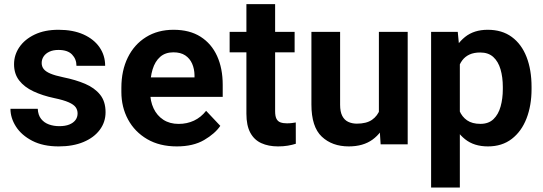

<svg xmlns="http://www.w3.org/2000/svg" viewBox="-20 -678 2552 902"><path d="M344.5 -145.1Q344.5 -161.1 335.7 -173.9Q326.9 -186.6 302.9 -197.3Q279 -208 233.8 -217.4Q179.3 -229 136.9 -248.9Q94.4 -268.8 70.2 -299.9Q46 -331 46 -376.2Q46 -419.9 71 -456.6Q96.1 -493.3 142.9 -515.7Q189.7 -538.1 255 -538.1Q323.1 -538.1 372.2 -516.1Q421.2 -494 447.6 -455.8Q474 -417.6 474 -368.9H339.2Q339.2 -400.2 318.5 -421.8Q297.9 -443.4 254.7 -443.4Q229.4 -443.4 211.8 -435Q194.1 -426.6 185 -412.8Q175.8 -399 175.8 -382.1Q175.8 -365.8 185.3 -353.7Q194.7 -341.6 216.7 -332.3Q238.8 -322.9 277.4 -314.9Q335.4 -303.2 380 -284.2Q424.6 -265.1 450.2 -233.3Q475.9 -201.5 475.9 -150.8Q475.9 -104.4 448.7 -68Q421.6 -31.5 372.2 -10.9Q322.8 9.8 255.7 9.8Q182.3 9.8 131.6 -16.5Q81 -42.7 55 -83.3Q29.1 -123.8 29.1 -166.9H157.4Q158.8 -137.4 173.2 -119.3Q187.6 -101.3 210.1 -93.3Q232.5 -85.3 258.3 -85.3Q286.6 -85.3 305.6 -93Q324.6 -100.7 334.6 -114.1Q344.5 -127.5 344.5 -145.1Z M810.7 9.8Q729.7 9.8 671.3 -24.4Q612.9 -58.6 581.5 -116.7Q550.2 -174.9 550.2 -246.2V-265.5Q550.2 -346.4 580.4 -407.8Q610.5 -469.1 665.9 -503.6Q721.2 -538.1 795.5 -538.1Q870.9 -538.1 922.2 -505.5Q973.5 -472.9 999.9 -414.8Q1026.3 -356.7 1026.3 -279.3V-222.9H609.5V-314.3H893.8V-324.6Q893.3 -354.5 882.6 -378.9Q871.9 -403.3 850.3 -417.8Q828.7 -432.2 794.6 -432.2Q756.8 -432.2 732.6 -411Q708.3 -389.8 696.9 -352.2Q685.5 -314.6 685.5 -265.5V-246.2Q685.5 -202.8 701.5 -168.9Q717.4 -135 747.4 -115.4Q777.4 -95.9 819.1 -95.9Q858.5 -95.9 891.4 -111.3Q924.3 -126.8 948.3 -157.4L1015 -86.7Q990.2 -50.3 939.1 -20.3Q887.9 9.8 810.7 9.8Z M1364.1 -528.3V-432H1058.8V-528.3ZM1137.6 -658.5H1272.5V-155.8Q1272.5 -132.4 1278.7 -120.1Q1285 -107.7 1297.4 -103.2Q1309.9 -98.6 1327.9 -98.6Q1340.9 -98.6 1351.5 -100Q1362 -101.3 1369.5 -102.7L1369.7 -2.6Q1352.8 2.8 1332.1 6.3Q1311.4 9.8 1286.1 9.8Q1241.2 9.8 1207.7 -5.5Q1174.1 -20.7 1155.9 -54.5Q1137.6 -88.3 1137.6 -143.7Z M1760 -125.9V-528.3H1895.3V0H1768.2ZM1776.2 -234.9 1817 -235.8Q1817 -165.2 1795.5 -109.6Q1774 -54 1730.1 -22.1Q1686.1 9.8 1618.4 9.8Q1540.4 9.8 1491.7 -36.1Q1443 -82 1443 -186.9V-528.3H1577.8V-185.9Q1577.8 -153.2 1587.9 -133.5Q1598 -113.9 1616 -105.5Q1633.9 -97.1 1656.5 -97.1Q1701.9 -97.1 1727.9 -115.3Q1754 -133.6 1765.1 -164.8Q1776.2 -196.1 1776.2 -234.9Z M2140.3 -426.8V203.1H2005.3V-528.3H2130.5ZM2477.2 -269.7V-259.5Q2477.2 -182.6 2453.6 -121.6Q2430 -60.6 2384.2 -25.4Q2338.5 9.8 2272.2 9.8Q2207.1 9.8 2164.9 -23.9Q2122.7 -57.6 2099 -115.5Q2075.3 -173.3 2065.7 -245.8V-275.6Q2075.3 -352.8 2099.1 -411.9Q2122.9 -470.9 2164.9 -504.5Q2206.9 -538.1 2271.3 -538.1Q2338.5 -538.1 2384.2 -504.5Q2430 -471 2453.6 -410.6Q2477.2 -350.3 2477.2 -269.7ZM2342.2 -259.5V-269.7Q2342.2 -315.4 2331.5 -352.1Q2320.9 -388.7 2297.6 -410.1Q2274.3 -431.4 2236.1 -431.4Q2206.6 -431.4 2185.9 -421.9Q2165.1 -412.4 2151.8 -394.7Q2138.5 -377 2131.6 -352.4Q2124.7 -327.8 2122.9 -297.8V-223.1Q2126.2 -187.2 2138.2 -158.3Q2150.2 -129.5 2174.2 -112.8Q2198.2 -96.1 2237.1 -96.1Q2275.4 -96.1 2298.4 -118.3Q2321.5 -140.5 2331.8 -177.7Q2342.2 -214.8 2342.2 -259.5Z"/></svg>

Font: Vazirmatn
Style: Regular
Weight: 400
Designer: Saber Rastikerdar
Foundry: Saber Rastikerdar
Version: Version 33.003;September 2, 2022;FontCreator 14.0.0.2862 64-